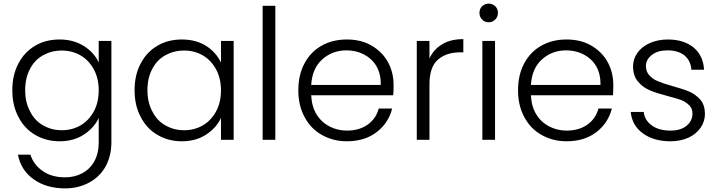

<svg xmlns="http://www.w3.org/2000/svg" viewBox="-20 -772 3964 1060"><path d="M309 -554C309 -554 309 -554 309 -554C259 -554 214 -543 175 -520C135 -497 104 -464 82 -422C59 -379 48 -330 48 -274C48 -274 48 -274 48 -274C48 -218 59 -169 82 -126C104 -83 135 -50 175 -27C214 -4 259 8 309 8C309 8 309 8 309 8C360 8 405 -4 443 -29C480 -53 508 -84 525 -121C525 -121 525 14 525 14C525 14 525 14 525 14C525 54 517 89 501 118C485 147 463 169 435 184C407 199 375 207 340 207C340 207 340 207 340 207C291 207 250 196 217 173C183 150 160 120 148 82C148 82 79 82 79 82C79 82 79 82 79 82C90 139 119 185 166 218C212 251 270 268 340 268C340 268 340 268 340 268C389 268 433 257 472 236C511 215 541 186 563 147C584 108 595 64 595 14C595 14 595 -546 595 -546C595 -546 525 -546 525 -546C525 -546 525 -427 525 -427C525 -427 525 -427 525 -427C508 -464 481 -494 443 -518C405 -542 360 -554 309 -554ZM525 -273C525 -273 525 -273 525 -273C525 -229 516 -190 498 -157C480 -124 456 -98 425 -80C394 -62 359 -53 322 -53C322 -53 322 -53 322 -53C283 -53 249 -62 218 -80C187 -97 163 -123 146 -157C128 -190 119 -229 119 -274C119 -274 119 -274 119 -274C119 -319 128 -359 146 -392C163 -425 187 -450 218 -467C249 -484 283 -493 322 -493C322 -493 322 -493 322 -493C359 -493 394 -484 425 -466C456 -448 480 -422 498 -389C516 -356 525 -317 525 -273Z M723 -274C723 -274 723 -274 723 -274C723 -218 734 -169 757 -126C779 -83 810 -50 850 -27C889 -4 934 8 983 8C983 8 983 8 983 8C1035 8 1080 -4 1118 -29C1155 -53 1183 -84 1200 -121C1200 -121 1200 0 1200 0C1200 0 1270 0 1270 0C1270 0 1270 -546 1270 -546C1270 -546 1200 -546 1200 -546C1200 -546 1200 -426 1200 -426C1200 -426 1200 -426 1200 -426C1183 -463 1156 -494 1119 -518C1081 -542 1036 -554 984 -554C984 -554 984 -554 984 -554C934 -554 889 -543 850 -520C810 -497 779 -464 757 -422C734 -379 723 -330 723 -274ZM1200 -273C1200 -273 1200 -273 1200 -273C1200 -229 1191 -190 1173 -157C1155 -124 1131 -98 1100 -80C1069 -62 1034 -53 997 -53C997 -53 997 -53 997 -53C958 -53 924 -62 893 -80C862 -97 838 -123 821 -157C803 -190 794 -229 794 -274C794 -274 794 -274 794 -274C794 -319 803 -359 821 -392C838 -425 862 -450 893 -467C924 -484 958 -493 997 -493C997 -493 997 -493 997 -493C1034 -493 1069 -484 1100 -466C1131 -448 1155 -422 1173 -389C1191 -356 1200 -317 1200 -273Z M1430 -740C1430 -740 1430 0 1430 0C1430 0 1500 0 1500 0C1500 0 1500 -740 1500 -740C1500 -740 1430 -740 1430 -740Z M2153 -301C2153 -301 2153 -301 2153 -301C2153 -348 2143 -390 2122 -429C2101 -467 2071 -497 2032 -520C1993 -543 1947 -554 1895 -554C1895 -554 1895 -554 1895 -554C1843 -554 1797 -543 1756 -520C1715 -497 1684 -465 1661 -422C1638 -379 1627 -330 1627 -273C1627 -273 1627 -273 1627 -273C1627 -216 1639 -167 1662 -125C1685 -82 1716 -50 1757 -27C1798 -4 1844 8 1895 8C1895 8 1895 8 1895 8C1961 8 2016 -9 2060 -43C2103 -76 2132 -120 2145 -173C2145 -173 2071 -173 2071 -173C2071 -173 2071 -173 2071 -173C2061 -136 2041 -106 2010 -84C1979 -62 1940 -51 1895 -51C1895 -51 1895 -51 1895 -51C1860 -51 1828 -59 1799 -74C1770 -89 1746 -111 1728 -140C1710 -169 1700 -205 1698 -246C1698 -246 2151 -246 2151 -246C2151 -246 2151 -246 2151 -246C2152 -259 2153 -277 2153 -301ZM2082 -303C2082 -303 1698 -303 1698 -303C1698 -303 1698 -303 1698 -303C1702 -364 1722 -411 1759 -444C1796 -477 1840 -494 1892 -494C1892 -494 1892 -494 1892 -494C1927 -494 1959 -487 1988 -472C2017 -457 2041 -436 2058 -407C2075 -378 2083 -344 2082 -303Z M2351 -449C2351 -449 2351 -546 2351 -546C2351 -546 2281 -546 2281 -546C2281 -546 2281 0 2281 0C2281 0 2351 0 2351 0C2351 0 2351 -305 2351 -305C2351 -305 2351 -305 2351 -305C2351 -369 2366 -415 2397 -442C2428 -469 2468 -483 2519 -483C2519 -483 2538 -483 2538 -483C2538 -483 2538 -556 2538 -556C2538 -556 2538 -556 2538 -556C2492 -556 2453 -547 2422 -528C2390 -509 2366 -483 2351 -449Z M2678 -649C2678 -649 2678 -649 2678 -649C2692 -649 2704 -654 2714 -664C2724 -674 2729 -686 2729 -701C2729 -701 2729 -701 2729 -701C2729 -716 2724 -728 2714 -738C2704 -747 2692 -752 2678 -752C2678 -752 2678 -752 2678 -752C2664 -752 2652 -747 2642 -738C2632 -728 2627 -716 2627 -701C2627 -701 2627 -701 2627 -701C2627 -686 2632 -674 2642 -664C2652 -654 2664 -649 2678 -649ZM2643 -546C2643 -546 2643 0 2643 0C2643 0 2713 0 2713 0C2713 0 2713 -546 2713 -546C2713 -546 2643 -546 2643 -546Z M3366 -301C3366 -301 3366 -301 3366 -301C3366 -348 3356 -390 3335 -429C3314 -467 3284 -497 3245 -520C3206 -543 3160 -554 3108 -554C3108 -554 3108 -554 3108 -554C3056 -554 3010 -543 2969 -520C2928 -497 2897 -465 2874 -422C2851 -379 2840 -330 2840 -273C2840 -273 2840 -273 2840 -273C2840 -216 2852 -167 2875 -125C2898 -82 2929 -50 2970 -27C3011 -4 3057 8 3108 8C3108 8 3108 8 3108 8C3174 8 3229 -9 3273 -43C3316 -76 3345 -120 3358 -173C3358 -173 3284 -173 3284 -173C3284 -173 3284 -173 3284 -173C3274 -136 3254 -106 3223 -84C3192 -62 3153 -51 3108 -51C3108 -51 3108 -51 3108 -51C3073 -51 3041 -59 3012 -74C2983 -89 2959 -111 2941 -140C2923 -169 2913 -205 2911 -246C2911 -246 3364 -246 3364 -246C3364 -246 3364 -246 3364 -246C3365 -259 3366 -277 3366 -301ZM3295 -303C3295 -303 2911 -303 2911 -303C2911 -303 2911 -303 2911 -303C2915 -364 2935 -411 2972 -444C3009 -477 3053 -494 3105 -494C3105 -494 3105 -494 3105 -494C3140 -494 3172 -487 3201 -472C3230 -457 3254 -436 3271 -407C3288 -378 3296 -344 3295 -303Z M3682 8C3682 8 3682 8 3682 8C3719 8 3752 1 3781 -12C3810 -25 3832 -44 3848 -67C3864 -90 3872 -116 3872 -145C3872 -145 3872 -145 3872 -145C3871 -177 3863 -203 3846 -222C3829 -241 3809 -256 3786 -266C3763 -276 3731 -286 3692 -297C3692 -297 3692 -297 3692 -297C3659 -306 3633 -315 3614 -323C3595 -330 3579 -341 3566 -355C3553 -368 3546 -386 3546 -407C3546 -407 3546 -407 3546 -407C3546 -432 3557 -452 3579 -469C3601 -486 3630 -494 3665 -494C3665 -494 3665 -494 3665 -494C3705 -494 3737 -484 3760 -465C3783 -445 3795 -419 3797 -387C3797 -387 3867 -387 3867 -387C3867 -387 3867 -387 3867 -387C3864 -439 3845 -480 3809 -510C3773 -539 3726 -554 3667 -554C3667 -554 3667 -554 3667 -554C3630 -554 3596 -547 3567 -534C3538 -521 3515 -503 3499 -480C3483 -457 3475 -433 3475 -406C3475 -406 3475 -406 3475 -406C3475 -371 3484 -343 3502 -322C3519 -301 3541 -285 3566 -274C3591 -263 3624 -253 3665 -242C3665 -242 3665 -242 3665 -242C3696 -234 3721 -227 3740 -220C3758 -213 3773 -203 3785 -191C3797 -179 3803 -164 3803 -145C3803 -145 3803 -145 3803 -145C3803 -118 3792 -96 3771 -78C3749 -60 3719 -51 3681 -51C3681 -51 3681 -51 3681 -51C3638 -51 3603 -61 3578 -80C3552 -99 3537 -123 3534 -154C3534 -154 3462 -154 3462 -154C3462 -154 3462 -154 3462 -154C3467 -104 3489 -65 3529 -36C3568 -7 3619 8 3682 8Z"/></svg>

Font: wox.body
Style: Regular
Weight: 500
Designer: Ninad Kale (Devanagari), Jonny Pinhorn (Latin)
Foundry: Indian Type Foundry
Version: ""